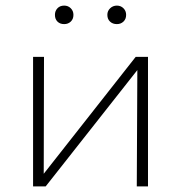

<svg xmlns="http://www.w3.org/2000/svg" viewBox="-20 -665 645 685"><path d="M176 -612Q176 -626 185 -635.5Q194 -645 209 -645Q223 -645 232.5 -635.5Q242 -626 242 -612Q242 -597 232.5 -588Q223 -579 209 -579Q194 -579 185 -588Q176 -597 176 -612ZM363 -612Q363 -626 373 -635.5Q383 -645 397 -645Q411 -645 420.5 -635.5Q430 -626 430 -612Q430 -597 420.5 -588Q411 -579 397 -579Q382 -579 372.5 -588Q363 -597 363 -612ZM508 0H468L470 -415L143 0H98V-462H137L136 -45L464 -462H508Z"/></svg>

Font: Ysabeau SC Light
Style: Regular
Weight: 300
Designer: Christian Thalmann (Catharsis Fonts)
Version: Version 0.003